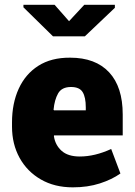

<svg xmlns="http://www.w3.org/2000/svg" viewBox="-20 -782 572 812"><path d="M288.1 10.3Q210.4 10.3 152.6 -23.2Q94.7 -56.6 62.7 -114.7Q30.8 -172.9 30.8 -246.1V-264.2Q30.8 -344.7 59.1 -406.7Q87.4 -468.8 142.1 -503.7Q196.8 -538.6 276.4 -538.1Q383.8 -538.1 441.4 -476.3Q499 -414.6 499 -297.9V-209.5H208.5L208 -206.1Q213.4 -168.9 240.2 -144.5Q267.1 -120.1 317.4 -120.1Q380.9 -120.1 450.2 -151.9L489.3 -48.3Q453.6 -22.9 402.3 -6.3Q351.1 10.3 288.1 10.3ZM208.5 -315.4H342.8V-328.1Q342.8 -370.6 329.6 -392.3Q316.4 -414.1 280.3 -414.1Q241.2 -414.1 225.8 -387Q210.4 -359.9 206.5 -317.9ZM465.8 -761.7V-749L338.9 -628.4H204.1L79.1 -751V-761.7H210.9L272 -692.4L336.4 -761.7Z"/></svg>

Font: Roboto Slab Black
Style: Regular
Weight: 900
Designer: Google
Version: Version 2.000; ttfautohint (v1.8.1.43-b0c9)